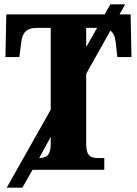

<svg xmlns="http://www.w3.org/2000/svg" viewBox="-20 -780 629 882"><path d="M11 82H83L130 -1V0H459V-54H431C398 -54 376 -62 376 -118V-441L487 -639C503 -628 509 -608 512 -582L519 -518H584L580 -714H529L555 -760H487L461 -714H9L5 -518H69L77 -582C82 -626 97 -652 150 -652H213V-276ZM376 -652H426L376 -564ZM213 -119C213 -63 191 -55 160 -54L213 -151Z"/></svg>

Font: Noto Serif Condensed ExtraBold
Style: Regular
Weight: 800
Width: 3
Designer: Monotype Design Team
Foundry: Monotype Imaging Inc.
Version: Version 2.013